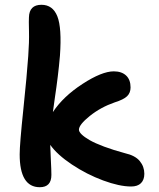

<svg xmlns="http://www.w3.org/2000/svg" viewBox="-20 -780 670 810"><path d="M147.9 9.8Q63 9.8 63 -128.9Q63 -170.9 78.4 -318.1Q93.8 -465.3 99.1 -543Q103.5 -602.1 102.3 -648.7Q101.1 -695.3 102.1 -707Q103.5 -759.8 154.8 -759.8Q202.6 -759.8 221.9 -711.2Q241.2 -662.6 232.9 -544.9Q229 -499.5 223.6 -456.1Q218.3 -412.6 211.9 -370.4Q205.6 -328.1 203.1 -307.1Q246.1 -372.6 327.9 -425.8Q409.7 -479 460 -479Q493.2 -479 512 -461.4Q530.8 -443.8 530.8 -411.1Q530.8 -388.2 516.1 -374Q501.5 -359.9 463.9 -348.1Q404.8 -327.6 358.9 -290.8Q313 -253.9 313 -232.9Q313 -224.1 324.5 -212.9Q335.9 -201.7 358.4 -188.7Q380.9 -175.8 419.4 -161.4Q458 -147 506.8 -133.8Q550.3 -124 569.6 -100.6Q588.9 -77.1 588.9 -46.9Q588.9 -21.5 574.7 -7.3Q560.5 6.8 533.2 6.8Q483.9 6.8 414.8 -18.8Q345.7 -44.4 283.4 -85.9Q221.2 -127.4 191.9 -168.9Q192.4 -145 194.6 -104Q196.8 -63 196.8 -42Q196.8 9.8 147.9 9.8Z"/></svg>

Font: Shantell Sans Irregular
Style: Regular
Weight: 600
Designer: Stephen Nixon, Anya Danilova, Shantell Martin
Foundry: Arrow Type
Version: Version 1.006;[9816181b4]